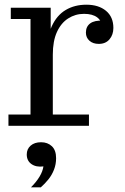

<svg xmlns="http://www.w3.org/2000/svg" viewBox="-20 -536 531 818"><path d="M16 0V-48H110V-455H26V-503H196V-331L205 -333V-48H359V0ZM178 -303Q179 -377 200.5 -424Q222 -471 260 -493.5Q298 -516 348 -516Q400 -516 431.5 -490Q463 -464 463 -417Q463 -388 446.5 -368.5Q430 -349 401 -349Q376 -349 361 -362.5Q346 -376 346 -397Q346 -423 364.5 -436.5Q383 -450 420 -448L415 -418Q414 -447 394 -462Q374 -477 338 -477Q301 -477 270.5 -457.5Q240 -438 222.5 -399.5Q205 -361 205 -303ZM112 262Q135 239 148.5 216.5Q162 194 165 173Q134 177 114 163Q94 149 94 122Q94 99 110.5 84.5Q127 70 155 70Q183 70 201 87Q219 104 219 138Q219 164 210 187Q201 210 186 228.5Q171 247 154 262Z"/></svg>

Font: Montagu Slab
Style: Bold
Weight: 700
Designer: Florian Karsten
Foundry: Florian Karsten
Version: Version 1.000